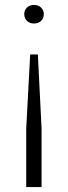

<svg xmlns="http://www.w3.org/2000/svg" viewBox="-20 -548 275 776"><path d="M133 -328 148 -29V208H86V-29L102 -328ZM117 -528Q135 -528 146 -517.5Q157 -507 157 -491Q157 -474 146 -463.5Q135 -453 117 -453Q100 -453 89 -463.5Q78 -474 78 -491Q78 -507 89 -517.5Q100 -528 117 -528Z"/></svg>

Font: Mona Sans ExtraLight Light
Style: Regular
Weight: 300
Version: Version 2.000